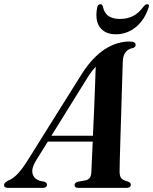

<svg xmlns="http://www.w3.org/2000/svg" viewBox="-60 -912 744 932"><path d="M114.5 -132Q91 -93.5 98.5 -67.8Q106 -42 135.5 -34L155.5 -30Q168 -25 168 -16Q168 0 147 0H-20.5Q-40.5 0 -40.5 -14Q-40.5 -25.5 -18 -36.5Q24.5 -52 77 -138L338.5 -555.5Q390.5 -635.5 448.8 -673Q507 -710.5 569 -710.5Q598.5 -710.5 598.5 -694.5Q598.5 -684 586 -679Q563.5 -675.5 550.2 -659.5Q537 -643.5 536 -612.5Q535.5 -597 534.2 -556Q533 -515 531.2 -459.8Q529.5 -404.5 527.8 -344.8Q526 -285 524.2 -230Q522.5 -175 521.5 -135Q520.5 -95 520.5 -80.5Q520.5 -58 528 -47.8Q535.5 -37.5 563.5 -29.5Q575 -24.5 575 -15.5Q575 0 554 0H319Q302 0 302 -14Q302 -24.5 318 -30L357.5 -37Q382.5 -43.5 383.5 -77Q384.5 -94 386 -133.8Q387.5 -173.5 390 -224.5H172ZM365.5 -536.5 189.5 -253H391Q394 -313.5 396.8 -378.2Q399.5 -443 401.5 -499Q403.5 -555 404.5 -588.5Q397.5 -581 387.8 -568.5Q378 -556 365.5 -536.5ZM522 -820Q558.5 -820 586.5 -834.5Q614.5 -849 638 -881.5Q646.5 -891.5 654 -891.5Q667.5 -891.5 661 -874.5Q640.5 -813 597.8 -779.2Q555 -745.5 502.5 -745.5Q450.5 -745.5 425.2 -779.2Q400 -813 411.5 -874.5Q414.5 -891.5 428 -891.5Q436 -891.5 439 -881.5Q446 -848 467.2 -834Q488.5 -820 522 -820Z"/></svg>

Font: Fraunces 72pt S000 SemiBold
Style: Italic
Weight: 600
Italic angle: -16°
Version: Version 1.000; ttfautohint (v1.8.3)